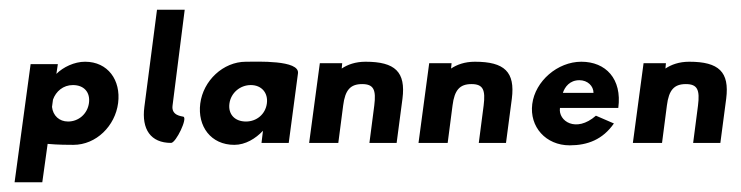

<svg xmlns="http://www.w3.org/2000/svg" viewBox="-20 -294 1525 395"><path d="M163 -82C160 -60 142 -44 120 -44C102 -44 89 -56 87 -74L89 -89C95 -106 110 -119 130 -119C153 -119 166 -104 163 -82ZM43 -162 10 81H67L78 2C100 4 121 4 131 4C178 4 217 -35 223 -82C229 -129 202 -167 155 -167C133 -167 110 -156 96 -142L99 -162Z M332 0C342 0 367 -52 357 -54C354 -55 332 -56 335 -77L360 -274H303L277 -74C271 -28 290 0 332 0Z M452 -81C455 -103 474 -119 496 -119C518 -119 532 -103 529 -81C526 -59 508 -44 486 -44C463 -44 449 -59 452 -81ZM593 -143C597 -171 508 -167 486 -167C439 -167 398 -128 392 -81C386 -34 414 4 462 4C485 4 506 -9 521 -25L518 0H574Z M676 0 686 -77C690 -109 701 -121 725 -121C749 -121 754 -109 750 -77L740 0H796L808 -91C815 -146 793 -167 732 -167C711 -167 695 -161 683 -153L684 -164H638L616 0Z M901 0 911 -77C915 -109 926 -121 950 -121C974 -121 979 -109 975 -77L965 0H1021L1033 -91C1040 -146 1018 -167 957 -167C936 -167 920 -161 908 -153L909 -164H863L841 0Z M1138 -103C1142 -115 1152 -129 1172 -129C1189 -129 1201 -117 1201 -103ZM1206 -56C1165 -20 1128 -45 1132 -72H1252C1260 -132 1226 -167 1176 -167C1127 -167 1081 -127 1075 -80C1069 -33 1103 5 1152 5C1189 5 1220 -7 1243 -40Z M1342 0 1352 -77C1356 -109 1367 -121 1391 -121C1415 -121 1420 -109 1416 -77L1406 0H1462L1474 -91C1481 -146 1459 -167 1398 -167C1377 -167 1361 -161 1349 -153L1350 -164H1304L1282 0Z"/></svg>

Font: Hussar Tani
Style: DwaKurs
Weight: 700
Foundry: Cannot Into Space Fonts
Version: Version 0.92